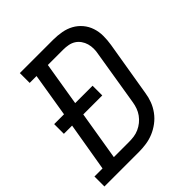

<svg xmlns="http://www.w3.org/2000/svg" viewBox="-209 -871 1008 1008"><g transform="rotate(-45 295.0 -367.5)"><path d="M-10 0V-74H50L96 -346H35V-418H108L148 -662H97V-735H345Q376 -735 406.5 -729.5Q437 -724 462.5 -710Q488 -696 507 -673.5Q526 -651 535.5 -622.5Q545 -594 545 -563Q545 -532 540 -501L489 -195Q485 -167 475 -140.5Q465 -114 447.5 -90Q430 -66 406 -48Q382 -30 355.5 -19Q329 -8 301 -4Q273 0 246 0ZM246 -74Q265 -74 283.5 -76.5Q302 -79 320 -87Q338 -95 353.5 -107.5Q369 -120 380.5 -136Q392 -152 398.5 -170Q405 -188 408 -207L458 -513Q462 -532 462 -551Q462 -570 457 -587.5Q452 -605 441.5 -620Q431 -635 416 -644.5Q401 -654 382.5 -657.5Q364 -661 345 -661H231L191 -418H320V-346H179L134 -74Z"/></g></svg>

Font: Iosevka Curly Slab ExObl
Style: Regular
Weight: 400
Width: 7
Italic angle: -9°
Monospace: yes
Designer: Belleve Invis
Foundry: Belleve Invis
Version: Version 11.1.0; ttfautohint (v1.8.3)